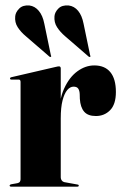

<svg xmlns="http://www.w3.org/2000/svg" viewBox="-20 -699 460 719"><path d="M200.5 -260Q200.5 -324 220 -367Q239.5 -410 269.8 -432Q300 -454 333 -454Q372.5 -454 393.2 -428.8Q414 -403.5 414 -354.5Q414 -308.5 392.5 -286.5Q371 -264.5 339 -264.5Q309 -264.5 295 -281Q281 -297.5 279 -329L278.5 -346.5Q278 -359.5 273 -367Q268 -374.5 255.5 -374.5Q242.5 -374.5 231.8 -361.8Q221 -349 214.2 -322.8Q207.5 -296.5 207.5 -256ZM207.5 -443V-283.5V-34.5Q207.5 -28.5 211 -23.5Q214.5 -18.5 220.5 -17L270 -8Q273 -7.5 274 -6.5Q275 -5.5 275 -4Q275 -2 273.5 -1Q272 0 269 0H21.5Q19 0 17.5 -1.2Q16 -2.5 16 -4Q16 -5.5 17.8 -7Q19.5 -8.5 22.5 -9L45 -13Q52 -14.5 54.5 -18.5Q57 -22.5 57 -28V-392Q57 -396 55.5 -398.5Q54 -401 50 -401H22Q20 -401 18.8 -402.2Q17.5 -403.5 17.5 -405Q17.5 -406.5 18.8 -408Q20 -409.5 23 -410L189 -448.5Q193.5 -449.5 196 -450Q198.5 -450.5 201 -450.5Q204.5 -450.5 206 -448.2Q207.5 -446 207.5 -443ZM146 -610 170.5 -492Q171.5 -490.5 171.8 -489Q172 -487.5 170.5 -486Q169.5 -485.5 167.8 -485.8Q166 -486 164.5 -487.5L76 -564Q58.5 -578.5 46.5 -596.8Q34.5 -615 37 -638.5Q38.5 -653.5 52 -667Q65.5 -680.5 90 -678.5Q110.5 -676 125.2 -658.5Q140 -641 146 -610ZM293 -610 317.5 -492Q318.5 -490.5 318.8 -489Q319 -487.5 317.5 -486Q316.5 -485.5 314.8 -485.8Q313 -486 311.5 -487.5L223 -564Q205.5 -579 193.8 -597Q182 -615 184 -638.5Q185.5 -654 198.8 -667.2Q212 -680.5 237 -678.5Q258 -676 272.5 -658.5Q287 -641 293 -610Z"/></svg>

Font: Fraunces 120pt
Style: Bold
Weight: 700
Version: Version 1.000;[b76b70a41]